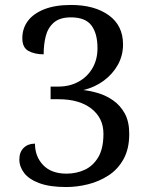

<svg xmlns="http://www.w3.org/2000/svg" viewBox="-20 -744 599 774"><path d="M247 10Q181 10 139 -5.5Q97 -21 77.5 -46.5Q58 -72 58 -101Q58 -131 75.5 -148Q93 -165 121 -165Q121 -113 154 -78.5Q187 -44 248 -44Q288 -44 321.5 -59.5Q355 -75 376 -110Q397 -145 397 -205Q397 -268 348.5 -306Q300 -344 216 -344H184V-395H216Q260 -395 295.5 -414Q331 -433 352 -468Q373 -503 373 -550Q373 -609 348.5 -641.5Q324 -674 266 -674Q221 -674 197 -653Q173 -632 164.5 -598.5Q156 -565 156 -525Q120 -525 95 -538.5Q70 -552 70 -590Q70 -629 92 -659Q114 -689 158 -706.5Q202 -724 266 -724Q361 -724 418.5 -682.5Q476 -641 476 -565Q476 -520 455 -482.5Q434 -445 398 -418.5Q362 -392 316 -381Q344 -378 376 -368.5Q408 -359 436.5 -339Q465 -319 483 -286.5Q501 -254 501 -204Q501 -144 478 -102.5Q455 -61 417 -36.5Q379 -12 334.5 -1Q290 10 247 10Z"/></svg>

Font: Noto Serif Lao
Style: Regular
Weight: 400
Designer: Monotype Design Team
Foundry: Monotype Imaging Inc.
Version: Version 2.003